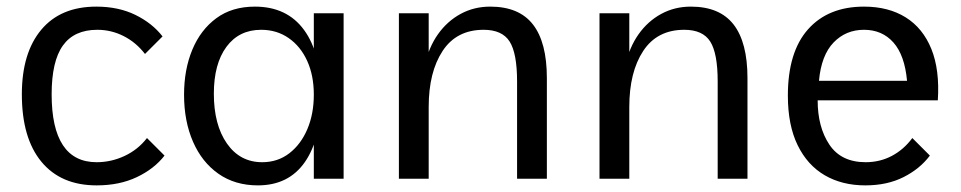

<svg xmlns="http://www.w3.org/2000/svg" viewBox="-20 -540 2903 580"><path d="M477 -70Q446 -30 393.5 -5Q341 20 272 20Q164 20 105 -51.5Q46 -123 46 -255Q46 -380 104.5 -450Q163 -520 271 -520Q338 -520 389 -495Q440 -470 471 -430L418 -377Q391 -412 353.5 -431Q316 -450 274 -450Q204 -450 170 -402.5Q136 -355 136 -255Q136 -153 170 -101.5Q204 -50 272 -50Q316 -50 356.5 -69Q397 -88 424 -123Z M759 20Q690 20 640 -15Q590 -50 563 -112Q536 -174 536 -254Q536 -330 561 -390Q586 -450 633.5 -485Q681 -520 750 -520Q847 -520 898.5 -449.5Q950 -379 950 -248Q950 -121 901 -50.5Q852 20 759 20ZM772 -50Q819 -50 854 -77Q889 -104 908.5 -150Q928 -196 928 -254Q928 -312 908 -356Q888 -400 852 -425Q816 -450 769 -450Q702 -450 664 -398.5Q626 -347 626 -257Q626 -163 665.5 -106.5Q705 -50 772 -50ZM928 0V-500H1018V0Z M1542 -294Q1542 -379 1519.5 -414.5Q1497 -450 1441 -450Q1359 -450 1317 -386Q1275 -322 1275 -217L1265 -274L1263 -342Q1275 -397 1303 -436.5Q1331 -476 1371.5 -498Q1412 -520 1461 -520Q1548 -520 1590 -466Q1632 -412 1632 -304V0H1542ZM1185 -500H1275V0H1185Z M2148 -294Q2148 -379 2125.5 -414.5Q2103 -450 2047 -450Q1965 -450 1923 -386Q1881 -322 1881 -217L1871 -274L1869 -342Q1881 -397 1909 -436.5Q1937 -476 1977.5 -498Q2018 -520 2067 -520Q2154 -520 2196 -466Q2238 -412 2238 -304V0H2148ZM1791 -500H1881V0H1791Z M2594 20Q2524 20 2471.5 -10.5Q2419 -41 2389.5 -101.5Q2360 -162 2360 -251Q2360 -383 2421 -451.5Q2482 -520 2590 -520Q2664 -520 2716 -487.5Q2768 -455 2793.5 -392Q2819 -329 2813 -237H2450Q2450 -156 2485.5 -103Q2521 -50 2595 -50Q2638 -50 2674 -69Q2710 -88 2736 -123L2789 -70Q2759 -30 2709.5 -5Q2660 20 2594 20ZM2454 -296H2720Q2713 -373 2679 -411.5Q2645 -450 2590 -450Q2535 -450 2498 -411.5Q2461 -373 2454 -296Z"/></svg>

Font: Moderustic
Style: Regular
Weight: 400
Designer: Tural Alisoy
Foundry: TAFT Foundry
Version: Version 2.120